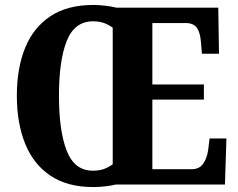

<svg xmlns="http://www.w3.org/2000/svg" viewBox="-20 -745 959 775"><path d="M355 10Q252 10 183.5 -36Q115 -82 81.5 -165Q48 -248 48 -359Q48 -470 81.5 -552Q115 -634 183.5 -679.5Q252 -725 356 -725Q379 -725 404.5 -722Q430 -719 450 -714H861L864 -528H795L791 -576Q788 -614 774.5 -633Q761 -652 729 -652H595V-404H803V-343H595V-62H754Q784 -62 799.5 -83.5Q815 -105 820 -138L826 -186H894L888 0H447Q403 10 355 10ZM355 -56Q381 -56 400 -63Q419 -70 435 -82V-633Q421 -644 401.5 -651.5Q382 -659 356 -659Q281 -659 249.5 -580Q218 -501 218 -358Q218 -216 249.5 -136Q281 -56 355 -56Z"/></svg>

Font: Noto Serif Georgian Condensed ExtraBold
Style: Regular
Weight: 800
Width: 3
Designer: Monotype Design Team, Akaki Razmadze
Foundry: Google LLC
Version: Version 2.003; ttfautohint (v1.8.4.7-5d5b)